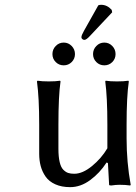

<svg xmlns="http://www.w3.org/2000/svg" viewBox="-20 -769 564 799"><path d="M389.2 -747.1H390.1Q394 -749 400.9 -749Q425.8 -749 444.8 -728L446.8 -717.8L355 -620.1Q339.4 -603 331.1 -603Q326.7 -603 322.8 -606.2Q318.8 -609.4 318.8 -613.8Q318.8 -622.1 329.1 -640.1ZM424.8 -92.8 422.9 -91.8Q395 -48.8 355.2 -19.5Q315.4 9.8 272 9.8Q236.3 9.8 210.2 -2Q184.1 -13.7 169.9 -33.9Q155.8 -54.2 149.4 -77.9Q143.1 -101.6 143.1 -128.9V-250Q143.1 -362.3 133.8 -430.2L136.2 -433.1Q154.3 -430.2 183.1 -430.2Q211.9 -430.2 230 -433.1L231.9 -430.2Q223.1 -370.1 223.1 -250V-149.9Q223.1 -116.7 228.3 -94.7Q233.4 -72.8 243.4 -62.7Q253.4 -52.7 263.7 -49.3Q273.9 -45.9 289.1 -45.9Q323.7 -45.9 362.8 -77.9Q401.9 -109.9 426.8 -151.9V-250Q426.8 -365.7 418 -430.2L419.9 -433.1Q438 -430.2 466.8 -430.2Q495.6 -430.2 514.2 -433.1L516.1 -430.2Q506.8 -367.2 506.8 -250V-192.9Q506.8 -93.8 523.9 0L522 2.9Q502 0 477.1 0Q462.4 0 442.9 2.9Q434.1 2.9 434.1 0L429.2 -89.8ZM211.9 -510.7Q198.2 -524.4 198.2 -543.9Q198.2 -563.5 211.9 -577.6Q225.6 -591.8 245.1 -591.8Q264.6 -591.8 278.3 -577.6Q292 -563.5 292 -543.9Q292 -524.4 278.3 -510.7Q264.6 -497.1 245.1 -497.1Q225.6 -497.1 211.9 -510.7ZM380.9 -510.7Q367.2 -524.4 367.2 -543.9Q367.2 -563.5 380.9 -577.6Q394.5 -591.8 414.1 -591.8Q433.6 -591.8 447.3 -577.6Q460.9 -563.5 460.9 -543.9Q460.9 -524.4 447.3 -510.7Q433.6 -497.1 414.1 -497.1Q394.5 -497.1 380.9 -510.7Z"/></svg>

Font: Linear Smooth
Style: Regular
Weight: 400
Designer: Philipp H. Poll, Flanker
Foundry: Philipp H. Poll, reworked by Flanker
Version: Version 1.061 | FøM Fix